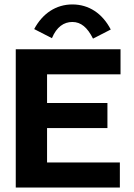

<svg xmlns="http://www.w3.org/2000/svg" viewBox="-20 -845 603 865"><path d="M214 -673C235 -724 268 -746 306 -746C345 -746 374 -721 399 -671L479 -712C441 -785 380 -825 306 -825C233 -825 172 -785 134 -714ZM51 0H520V-113H192V-268H464V-381H192V-510H523V-623H51Z"/></svg>

Font: Inconsolata SemiExpanded Black
Style: Regular
Weight: 900
Width: 6
Monospace: yes
Designer: Raph Levien, Cyreal, Brenton Simpson
Foundry: Raph Levien, Cyreal, Google
Version: Version 3.100